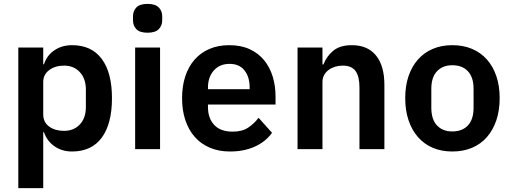

<svg xmlns="http://www.w3.org/2000/svg" viewBox="-20 -766 2625 986"><path d="M74 -522H202V-436H206Q220 -481 259 -507.5Q298 -534 350 -534Q450 -534 502.5 -463.5Q555 -393 555 -262Q555 -130 502.5 -59Q450 12 350 12Q298 12 259.5 -15Q221 -42 206 -87H202V200H74ZM309 -94Q359 -94 390 -127Q421 -160 421 -216V-306Q421 -362 390 -395.5Q359 -429 309 -429Q263 -429 232.5 -406Q202 -383 202 -345V-179Q202 -138 232.5 -116Q263 -94 309 -94Z M738 -598Q698 -598 680.5 -616Q663 -634 663 -662V-682Q663 -710 680.5 -728Q698 -746 738 -746Q777 -746 795 -728Q813 -710 813 -682V-662Q813 -634 795 -616Q777 -598 738 -598ZM674 -522H802V0H674Z M1161 12Q1103 12 1057.5 -7.5Q1012 -27 980.5 -62.5Q949 -98 932 -148.5Q915 -199 915 -262Q915 -324 931.5 -374Q948 -424 979 -459.5Q1010 -495 1055 -514.5Q1100 -534 1157 -534Q1218 -534 1263 -513Q1308 -492 1337 -456Q1366 -420 1380.5 -372.5Q1395 -325 1395 -271V-229H1048V-216Q1048 -159 1080 -124.5Q1112 -90 1175 -90Q1223 -90 1253.5 -110Q1284 -130 1308 -161L1377 -84Q1345 -39 1289.5 -13.5Q1234 12 1161 12ZM1159 -438Q1108 -438 1078 -404Q1048 -370 1048 -316V-308H1262V-317Q1262 -371 1235.5 -404.5Q1209 -438 1159 -438Z M1508 0V-522H1636V-435H1641Q1657 -477 1691.5 -505.5Q1726 -534 1787 -534Q1868 -534 1911 -481Q1954 -428 1954 -330V0H1826V-317Q1826 -373 1806 -401Q1786 -429 1740 -429Q1720 -429 1701.5 -423.5Q1683 -418 1668.5 -407.5Q1654 -397 1645 -381.5Q1636 -366 1636 -345V0Z M2303 12Q2247 12 2202.5 -7Q2158 -26 2126.5 -62Q2095 -98 2078 -148.5Q2061 -199 2061 -262Q2061 -325 2078 -375Q2095 -425 2126.5 -460.5Q2158 -496 2202.5 -515Q2247 -534 2303 -534Q2359 -534 2404 -515Q2449 -496 2480.5 -460.5Q2512 -425 2529 -375Q2546 -325 2546 -262Q2546 -199 2529 -148.5Q2512 -98 2480.5 -62Q2449 -26 2404 -7Q2359 12 2303 12ZM2303 -91Q2354 -91 2383 -122Q2412 -153 2412 -213V-310Q2412 -369 2383 -400Q2354 -431 2303 -431Q2253 -431 2224 -400Q2195 -369 2195 -310V-213Q2195 -153 2224 -122Q2253 -91 2303 -91Z"/></svg>

Font: IBM Plex Sans Devanagari SemiBold
Style: Regular
Weight: 600
Designer: Mike Abbink, Paul van der Laan, Pieter van Rosmalen, Erin McLaughlin
Foundry: Bold Monday
Version: Version 1.1